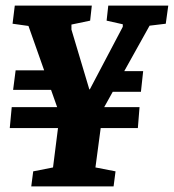

<svg xmlns="http://www.w3.org/2000/svg" viewBox="-20 -668 623 688"><path d="M15 -209 22 -284H480L474 -209ZM27 -346 36 -416H168L199 -346ZM355 -339 398 -413H493L485 -339ZM92 0 99 -54 170 -68 194 -258 82 -575 25 -583 33 -648H309L303 -594L236 -580V-562L300 -348H302L420 -572V-581L362 -594L368 -648H583L574 -583L516 -576L350 -278L322 -68L394 -54L387 0Z"/></svg>

Font: Faustina Light ExtraBold
Style: Italic
Weight: 800
Italic angle: -8°
Version: Version 1.200